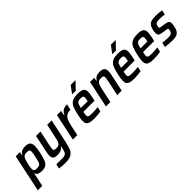

<svg xmlns="http://www.w3.org/2000/svg" viewBox="183 -1972 3429 3429"><g transform="rotate(-45 1897.5 -257.5)"><path d="M122 -510H228L217 -444H224Q246 -487 281 -502.5Q316 -518 360 -518Q433 -518 464 -491Q495 -464 495 -394Q495 -340 476 -252Q454 -147 430.5 -92.5Q407 -38 372 -15Q337 8 278 8Q221 8 188 -7Q155 -22 146 -59H139L85 198H-28ZM364 -255Q382 -339 382 -371Q382 -403 366 -412.5Q350 -422 307 -422Q271 -422 249 -409Q227 -396 214 -368Q199 -337 181.5 -261Q164 -185 164 -151Q164 -116 180.5 -102.5Q197 -89 238 -89Q281 -89 301 -99Q321 -109 334 -142.5Q347 -176 364 -255Z M515 192 534 104H557Q639 106 661 106Q722 106 749 95.5Q776 85 788.5 58.5Q801 32 815 -33L822 -64H815Q793 -30 757.5 -13.5Q722 3 668 3Q606 3 580 -19.5Q554 -42 554 -91Q554 -128 571 -206L635 -510H748L690 -237Q674 -163 674 -140Q674 -113 688.5 -105.5Q703 -98 741 -98Q781 -98 802.5 -112Q824 -126 836 -156Q848 -186 861 -247L917 -510H1029L934 -62Q912 42 887 95.5Q862 149 811.5 175.5Q761 202 666 202Q627 202 584.5 199Q542 196 515 192Z M1163 -510H1268L1252 -418H1260Q1288 -476 1326 -497Q1364 -518 1426 -518L1402 -407Q1344 -407 1307.5 -386Q1271 -365 1249 -321.5Q1227 -278 1211 -204L1167 0H1055Z M1412 -110Q1412 -159 1433 -254Q1455 -357 1479.5 -410.5Q1504 -464 1553 -491Q1602 -518 1694 -518Q1782 -518 1817 -492.5Q1852 -467 1852 -409Q1852 -382 1846 -346.5Q1840 -311 1828 -255L1819 -217H1538Q1526 -157 1526 -139Q1526 -117 1536 -106Q1546 -95 1569 -91Q1592 -87 1636 -87Q1690 -87 1778 -96L1759 -8Q1728 -1 1680.5 3.5Q1633 8 1590 8Q1522 8 1483.5 -4Q1445 -16 1428.5 -41.5Q1412 -67 1412 -110ZM1728 -297 1730 -307Q1740 -357 1740 -375Q1740 -404 1724.5 -413.5Q1709 -423 1671 -423Q1631 -423 1611 -413.5Q1591 -404 1579.5 -379Q1568 -354 1555 -297ZM1618 -579 1619 -584 1718 -717H1836L1835 -712L1707 -579Z M1999 -510H2104L2094 -444H2102Q2144 -518 2243 -518Q2314 -518 2341.5 -493.5Q2369 -469 2369 -413Q2369 -377 2356 -314L2289 0H2176L2237 -283Q2251 -357 2251 -376Q2251 -404 2236.5 -412.5Q2222 -421 2184 -421Q2142 -421 2118.5 -403Q2095 -385 2083 -351.5Q2071 -318 2057 -251L2003 0H1891Z M2427 -110Q2427 -159 2448 -254Q2470 -357 2494.5 -410.5Q2519 -464 2568 -491Q2617 -518 2709 -518Q2797 -518 2832 -492.5Q2867 -467 2867 -409Q2867 -382 2861 -346.5Q2855 -311 2843 -255L2834 -217H2553Q2541 -157 2541 -139Q2541 -117 2551 -106Q2561 -95 2584 -91Q2607 -87 2651 -87Q2705 -87 2793 -96L2774 -8Q2743 -1 2695.5 3.5Q2648 8 2605 8Q2537 8 2498.5 -4Q2460 -16 2443.5 -41.5Q2427 -67 2427 -110ZM2743 -297 2745 -307Q2755 -357 2755 -375Q2755 -404 2739.5 -413.5Q2724 -423 2686 -423Q2646 -423 2626 -413.5Q2606 -404 2594.5 -379Q2583 -354 2570 -297ZM2633 -579 2634 -584 2733 -717H2851L2850 -712L2722 -579Z M2919 -110Q2919 -159 2940 -254Q2962 -357 2986.5 -410.5Q3011 -464 3060 -491Q3109 -518 3201 -518Q3289 -518 3324 -492.5Q3359 -467 3359 -409Q3359 -382 3353 -346.5Q3347 -311 3335 -255L3326 -217H3045Q3033 -157 3033 -139Q3033 -117 3043 -106Q3053 -95 3076 -91Q3099 -87 3143 -87Q3197 -87 3285 -96L3266 -8Q3235 -1 3187.5 3.5Q3140 8 3097 8Q3029 8 2990.5 -4Q2952 -16 2935.5 -41.5Q2919 -67 2919 -110ZM3235 -297 3237 -307Q3247 -357 3247 -375Q3247 -404 3231.5 -413.5Q3216 -423 3178 -423Q3138 -423 3118 -413.5Q3098 -404 3086.5 -379Q3075 -354 3062 -297Z M3388 -6 3406 -92Q3481 -82 3547 -82Q3599 -82 3621.5 -94.5Q3644 -107 3653 -138Q3662 -161 3662 -178Q3662 -193 3653.5 -198Q3645 -203 3618 -207L3512 -223Q3474 -230 3458 -249Q3442 -268 3442 -304Q3442 -334 3451 -371Q3465 -433 3491 -465Q3517 -497 3556 -507.5Q3595 -518 3657 -518Q3698 -518 3742.5 -514Q3787 -510 3814 -504L3796 -418Q3726 -428 3667 -428Q3622 -428 3598 -419.5Q3574 -411 3564 -383Q3554 -359 3554 -337Q3554 -323 3562 -318Q3570 -313 3595 -310L3697 -293Q3737 -287 3755 -271Q3773 -255 3773 -212Q3773 -186 3764 -145Q3751 -82 3726.5 -49Q3702 -16 3664.5 -4Q3627 8 3566 8Q3525 8 3474.5 4Q3424 0 3388 -6Z"/></g></svg>

Font: Saira Semi Condensed Medium
Style: Italic
Weight: 500
Width: 4
Italic angle: -12°
Designer: Hector Gatti with collaboration of the Omnibus-Type team
Foundry: Omnibus-Type
Version: Version 1.001; ttfautohint (v1.8)